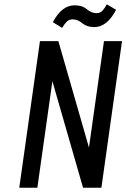

<svg xmlns="http://www.w3.org/2000/svg" viewBox="-20 -880 592 900"><path d="M70.3 0H155.1L225.6 -499.3L369.3 0H455.3L552 -687.3H467.4L397 -188.6L253.6 -687.3H167.3ZM271 -749.3Q282.1 -767.7 293.1 -778.5Q304 -789.3 319.9 -789.3Q344.1 -789.3 365.8 -771.1Q387.4 -753 421.9 -753Q451.3 -753 477 -772.9Q502.7 -792.9 524.1 -834L480.7 -859.9Q471.9 -842.9 460.9 -830.6Q449.9 -818.4 432.9 -818.4Q408.3 -818.4 386.9 -836.8Q365.6 -855.1 330 -855.1Q298.9 -855.1 273.6 -835Q248.3 -814.9 227.7 -776Z"/></svg>

Font: Secuela ExtLt
Style: Italic
Weight: 200
Italic angle: -8°
Designer: Fernando Haro
Foundry: deFharo
Version: Version 1.704